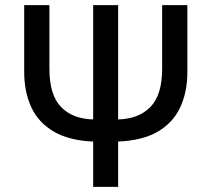

<svg xmlns="http://www.w3.org/2000/svg" viewBox="-20 -541 822 746"><path d="M342 185V9Q248 5 188.5 -30Q129 -65 101.5 -124.5Q74 -184 74 -262V-521H172V-274Q172 -172 217 -125.5Q262 -79 342 -77V-521H439V-77Q519 -79 564.5 -125.5Q610 -172 610 -274V-521H708V-262Q708 -183 680 -123.5Q652 -64 593 -29.5Q534 5 439 9V185Z"/></svg>

Font: Ubuntu Sans Medium
Style: Regular
Weight: 500
Designer: Dalton Maag Ltd
Foundry: Dalton Maag Ltd
Version: Version 1.006; ttfautohint (v1.8.4.7-5d5b)